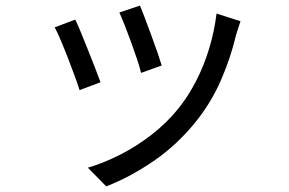

<svg xmlns="http://www.w3.org/2000/svg" viewBox="-20 -596 1040 691"><path d="M483.5 -575.9Q490.2 -561.2 501.1 -531.8Q512 -502.4 524.4 -469.2Q536.8 -436 547 -406.3Q557.2 -376.6 562 -360.4L487.7 -333.6Q483.9 -350.8 474.2 -380.1Q464.5 -409.4 452.5 -442.5Q440.5 -475.6 428.9 -504.9Q417.2 -534.2 409.6 -550.9ZM845.5 -519.6Q840.4 -504.6 836.6 -492.5Q832.8 -480.4 829.7 -470.4Q810.1 -388 776 -309.3Q742 -230.6 688.4 -162.6Q619 -75.2 532.5 -16.2Q446.1 42.8 362.2 74.7L296.2 7.5Q354 -9.5 413.3 -39.7Q472.5 -69.9 526.5 -111.9Q580.4 -153.9 621.4 -204.7Q656.8 -248.6 685.3 -303.6Q713.7 -358.7 732.7 -421Q751.6 -483.3 759.3 -547.1ZM250.8 -525.6Q258.8 -509.5 270.9 -480.1Q283 -450.7 296.6 -416.5Q310.2 -382.3 322.5 -350.8Q334.8 -319.4 341.8 -299.9L266.4 -271.7Q260.4 -291.1 248.6 -323.4Q236.8 -355.7 223 -391Q209.2 -426.3 196.8 -455.3Q184.4 -484.3 176.8 -497.4Z"/></svg>

Font: Noto Sans TC Thin
Style: Regular
Weight: 100
Designer: Ryoko NISHIZUKA 西塚涼子 (kana, bopomofo & ideographs); Paul D. Hunt (Latin, Greek & Cyrillic); Sandoll Communications 산돌커뮤니
Foundry: Adobe
Version: Version 2.004-H2;hotconv 1.0.118;makeotfexe 2.5.65603